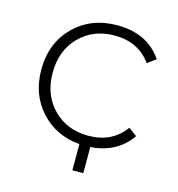

<svg xmlns="http://www.w3.org/2000/svg" viewBox="-98 -612 754 815"><g transform="rotate(15 278.5 -204.0)"><path d="M319 -41Q424 -41 480 -119L517 -92Q457 -5 341 3V118H293V3Q188 -6 121.5 -79Q55 -152 55 -261Q55 -378 129.5 -452Q204 -526 319 -526Q452 -526 517 -430L480 -403Q424 -481 319 -481Q226 -481 165.5 -420Q105 -359 105 -261Q105 -163 165.5 -102Q226 -41 319 -41Z"/></g></svg>

Font: mBank Light
Style: Regular
Weight: 300
Designer: Julieta Ulanovsky
Foundry: Julieta Ulanovsky
Version: Version 7.200;PS 007.200;hotconv 1.0.88;makeotf.lib2.5.64775